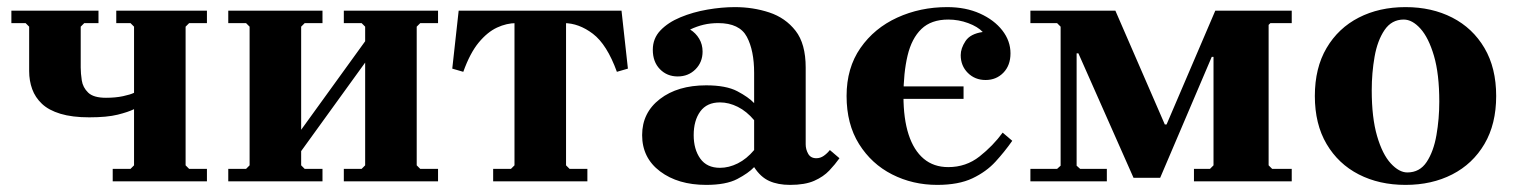

<svg xmlns="http://www.w3.org/2000/svg" viewBox="-20 -510 4263 540"><path d="M502 -45 512 -35H562V0H297V-35H347L357 -45V-435L347 -445H307V-480H562V-445H512L502 -435ZM278 -235Q305 -235 326 -239.5Q347 -244 357 -249V-203Q341 -195 311 -187.5Q281 -180 231 -180Q183 -180 150 -190Q117 -200 98 -218Q79 -236 70.5 -259.5Q62 -283 62 -310V-435L52 -445H12V-480H257V-445H217L207 -435V-320Q207 -304 210 -284Q213 -264 228 -249.5Q243 -235 278 -235Z M827 -45 837 -35H887V0H622V-35H672L682 -45V-435L672 -445H622V-480H887V-445H837L827 -435ZM1152 -45 1162 -35H1212V0H947V-35H997L1007 -45V-435L997 -445H947V-480H1212V-445H1162L1152 -435ZM1007 -334 827 -85V-145L1007 -394Z M1432 -445Q1405 -445 1378 -432.5Q1351 -420 1326.5 -390.5Q1302 -361 1283 -308L1252 -317L1270 -480H1728L1746 -317L1715 -308Q1687 -385 1647.5 -415Q1608 -445 1566 -445ZM1572 -454V-45L1582 -35H1632V0H1367V-35H1417L1427 -45V-454Z M2202 10Q2168 10 2143.5 -1Q2119 -12 2101 -40V-305Q2101 -368 2080.5 -406.5Q2060 -445 2000 -445Q1978 -445 1959 -440.5Q1940 -436 1921 -427Q1937 -417 1946.5 -401Q1956 -385 1956 -365Q1956 -335 1936 -315Q1916 -295 1886 -295Q1856 -295 1836 -315.5Q1816 -336 1816 -370Q1816 -402 1837.5 -424.5Q1859 -447 1894 -461.5Q1929 -476 1969.5 -483Q2010 -490 2047 -490Q2098 -490 2143.5 -475Q2189 -460 2217.5 -423.5Q2246 -387 2246 -320V-104Q2246 -90 2253 -77.5Q2260 -65 2276 -65Q2287 -65 2296.5 -71.5Q2306 -78 2314 -88L2341 -65Q2329 -48 2312.5 -30.5Q2296 -13 2270 -1.5Q2244 10 2202 10ZM1966 10Q1887 10 1836.5 -28Q1786 -66 1786 -130Q1786 -193 1836 -231.5Q1886 -270 1966 -270Q2022 -270 2053.5 -253.5Q2085 -237 2101 -220V-172Q2080 -197 2055 -209.5Q2030 -222 2005 -222Q1968 -222 1949.5 -196.5Q1931 -171 1931 -130Q1931 -90 1949.5 -64Q1968 -38 2005 -38Q2030 -38 2055 -50.5Q2080 -63 2101 -88V-40Q2085 -23 2053.5 -6.5Q2022 10 1966 10Z M2616 10Q2547 10 2489 -19.5Q2431 -49 2396 -105Q2361 -161 2361 -240Q2361 -319 2400 -375Q2439 -431 2503.5 -460.5Q2568 -490 2644 -490Q2696 -490 2736 -472Q2776 -454 2799 -424.5Q2822 -395 2822 -360Q2822 -326 2802 -305.5Q2782 -285 2752 -285Q2722 -285 2702 -305Q2682 -325 2682 -355Q2682 -374 2695.5 -394.5Q2709 -415 2744 -420Q2730 -435 2703 -445Q2676 -455 2647 -455Q2599 -455 2571.5 -428.5Q2544 -402 2532.5 -353.5Q2521 -305 2521 -240Q2521 -176 2535.5 -131.5Q2550 -87 2578 -63.5Q2606 -40 2647 -40Q2697 -40 2735 -70Q2773 -100 2800 -137L2827 -114Q2806 -84 2780 -55.5Q2754 -27 2715 -8.5Q2676 10 2616 10ZM2413 -267H2690V-232H2413Z M3553 -445 3548 -440V-45L3558 -35H3613V0H3338V-35H3383L3393 -45V-350H3388L3243 -10H3168L3013 -360H3008V-44L3018 -35H3093V0H2878V-35H2953L2963 -44V-435L2953 -445H2878V-480H3117L3256 -160H3261L3398 -480H3613V-445Z M3933 -490Q4007 -490 4064.5 -460.5Q4122 -431 4155 -375Q4188 -319 4188 -240Q4188 -161 4155 -105Q4122 -49 4064.5 -19.5Q4007 10 3933 10Q3859 10 3801.5 -19.5Q3744 -49 3711 -105Q3678 -161 3678 -240Q3678 -319 3711 -375Q3744 -431 3801.5 -460.5Q3859 -490 3933 -490ZM3938 -25Q3973 -25 3992.5 -54.5Q4012 -84 4020 -130Q4028 -176 4028 -224Q4028 -302 4013 -353Q3998 -404 3975 -429.5Q3952 -455 3928 -455Q3894 -455 3874 -425.5Q3854 -396 3846 -350.5Q3838 -305 3838 -256Q3838 -179 3853 -127.5Q3868 -76 3891.5 -50.5Q3915 -25 3938 -25Z"/></svg>

Font: Brygada 1918
Style: Regular
Weight: 400
Designer: Mateusz Machalski | Borys Kosmynka | Przemek Hoffer
Foundry: NIEPODLEGLA 2018
Version: Version 3.006